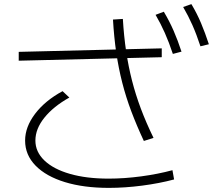

<svg xmlns="http://www.w3.org/2000/svg" viewBox="-20 -875 1040 933"><path d="M509 38Q387 38 295.5 10Q204 -18 153 -70Q102 -122 102 -192Q102 -258 150.5 -322Q199 -386 284 -432L317 -401Q240 -358 196 -303.5Q152 -249 152 -192Q152 -137 196 -95Q240 -53 320 -30Q400 -7 508 -7Q584 -7 666 -18Q748 -29 818 -48L826 -3Q755 16 671 27Q587 38 509 38ZM679 -190Q644 -265 618 -334Q592 -403 574 -473.5Q556 -544 545 -619Q534 -694 529 -780L577 -783Q582 -699 593 -625.5Q604 -552 621.5 -483.5Q639 -415 664.5 -347Q690 -279 726 -205ZM766 -597 71 -580V-623L766 -640ZM820 -613Q801 -670 781 -715Q761 -760 736 -803L776 -818Q803 -773 823.5 -726Q844 -679 862 -624ZM954 -650Q935 -708 915 -753Q895 -798 870 -841L910 -855Q937 -810 957 -762.5Q977 -715 995 -660Z"/></svg>

Font: M PLUS 1 Light
Style: Regular
Weight: 300
Designer: Coji Morishita
Foundry: UNDERFOREST DESIGN
Version: Version 1.001